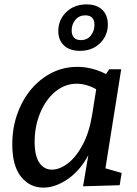

<svg xmlns="http://www.w3.org/2000/svg" viewBox="-20 -846 627 876"><path d="M461 -78 535 -57 526 -1 359 4 383 -138Q345 -67 288.5 -28.5Q232 10 178 10Q116 10 76 -39.5Q36 -89 36 -188Q36 -284 75 -365Q114 -446 182 -493.5Q250 -541 333 -541Q399 -541 464 -508L478 -530H533ZM400 -320 419 -439Q373 -464 330 -464Q276 -464 232 -427.5Q188 -391 163 -330Q138 -269 138 -199Q138 -135 159.5 -103.5Q181 -72 217 -72Q252 -72 289.5 -100.5Q327 -129 357 -185Q387 -241 400 -320ZM246 -704Q246 -756 282.5 -791Q319 -826 375 -826Q421 -826 446.5 -801.5Q472 -777 472 -734Q472 -684 436.5 -649Q401 -614 345 -614Q298 -614 272 -638.5Q246 -663 246 -704ZM411 -733Q411 -754 400.5 -765Q390 -776 369 -776Q341 -776 324 -755.5Q307 -735 307 -707Q307 -686 317.5 -674.5Q328 -663 349 -663Q378 -663 394.5 -684Q411 -705 411 -733Z"/></svg>

Font: Bitter Pro Medium
Style: Italic
Weight: 500
Italic angle: -9°
Designer: Sol Matas, and Bitter project Authors
Foundry: Sol Matas
Version: Version 1.010